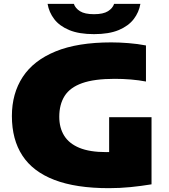

<svg xmlns="http://www.w3.org/2000/svg" viewBox="-20 -971 879 1001"><path d="M548 10Q376 10 263.8 -33Q151.5 -76 96.8 -159.8Q42 -243.5 42 -366Q42 -483.5 98.5 -569.8Q155 -656 269.8 -703Q384.5 -750 560 -750Q601.5 -750 649.5 -746.2Q697.5 -742.5 741 -734V-546Q704.5 -553 662.8 -556.5Q621 -560 578 -560Q471.5 -560 408.2 -537.5Q345 -515 317 -470.8Q289 -426.5 289 -362Q289 -305 314.5 -263.8Q340 -222.5 394 -200.2Q448 -178 534 -178Q568.5 -178 607.2 -180.8Q646 -183.5 678 -188L549 -77V-360H770V-10Q715.5 -1 660.2 4.5Q605 10 548 10ZM470 -793Q392 -793 341 -814.2Q290 -835.5 262.8 -871.2Q235.5 -907 228 -951H365Q372.5 -928 397.2 -912.5Q422 -897 470 -897Q518 -897 542.8 -912.5Q567.5 -928 575 -951H712Q704.5 -907 677 -871.2Q649.5 -835.5 598.8 -814.2Q548 -793 470 -793Z"/></svg>

Font: Encode Sans SC Expanded Black
Style: Regular
Weight: 900
Width: 7
Designer: Multiple Designers
Foundry: Impallari Type
Version: Version 3.002